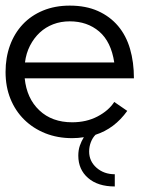

<svg xmlns="http://www.w3.org/2000/svg" viewBox="-22 -486 588 691"><path d="M321.8 -1Q311 9.8 304.9 25.9Q298.8 42 298.8 59.1Q298.8 94.2 325.4 117.7Q352.1 141.1 391.1 141.1V185.1Q330.1 185.1 294.9 154.5Q259.8 124 259.8 74.2Q259.8 54.2 265.4 38.1Q271 22 279.8 7.8Q258.8 11.2 237.8 11.2Q185.1 11.2 141.1 -6.3Q97.2 -23.9 65.2 -55.4Q33.2 -86.9 15.6 -130.4Q-2 -173.8 -2 -227.1Q-2 -278.8 13.9 -322.5Q29.8 -366.2 59.8 -398.2Q89.8 -430.2 132.8 -448Q175.8 -465.8 229 -465.8Q287.1 -465.8 330.6 -446.3Q374 -426.8 403.1 -392.3Q432.1 -357.9 446 -310.1Q460 -262.2 460 -204.1H66.9Q74.2 -131.8 119.6 -88.9Q165 -45.9 237.8 -45.9Q289.1 -45.9 329.1 -66.9Q369.1 -87.9 389.2 -119.1L436 -86.9Q390.1 -22.9 321.8 -1ZM389.2 -261.2Q377.9 -335.9 335 -372.6Q292 -409.2 229 -409.2Q196.8 -409.2 169.4 -398.7Q142.1 -388.2 121.1 -368.7Q100.1 -349.1 85.9 -321.5Q71.8 -293.9 67.9 -261.2Z"/></svg>

Font: Anonymous Pro
Style: Regular
Weight: 400
Monospace: yes
Designer: Mark Simonson
Version: Version 1.002